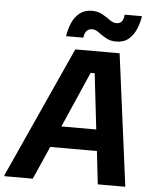

<svg xmlns="http://www.w3.org/2000/svg" viewBox="-92 -894 758 942"><g transform="rotate(5 286.5 -423.0)"><path d="M-35 0V-5L257.5 -650H475.8L560 -5V0H425L406.7 -162.5H176.7L105 0ZM342.5 -541.7 222.5 -267.5H394.2L362.5 -541.7ZM206.7 -710.8Q211.7 -744.2 224.6 -775Q237.5 -805.8 261.7 -825.8Q285.8 -845.8 322.5 -845.8Q352.5 -845.8 374.6 -833.3Q396.7 -820.8 413.8 -808.3Q430.8 -795.8 446.7 -795.8Q462.5 -795.8 472.1 -805.4Q481.7 -815 484.2 -840.8H569.2Q564.2 -807.5 551.2 -776.7Q538.3 -745.8 514.6 -725.8Q490.8 -705.8 453.3 -705.8Q424.2 -705.8 402.5 -718.3Q380.8 -730.8 364.2 -743.3Q347.5 -755.8 332.5 -755.8Q297.5 -755.8 291.7 -710.8Z"/></g></svg>

Font: Familjen Grotesk
Style: Bold Italic
Weight: 700
Italic angle: -9.46201°
Designer: Anders Wikstroem, Jonas Baeckman, Matilda Gysing, Kristian Moeller
Foundry: Familjen STHLM AB
Version: Version 2.002; ttfautohint (v1.8.4.7-5d5b)